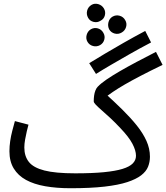

<svg xmlns="http://www.w3.org/2000/svg" viewBox="-20 -977 882 1018"><path d="M353 21 379 -58Q469 -58 530.5 -64Q592 -70 629.5 -81.5Q667 -93 684 -110.5Q701 -128 701 -151Q701 -179 682 -215Q663 -251 618 -298Q589 -329 563.5 -352.5Q538 -376 518.5 -393Q499 -410 488 -421.5Q477 -433 477 -440Q477 -455 479 -470Q481 -485 486 -497.5Q491 -510 498 -517Q515 -535 545 -555.5Q575 -576 615.5 -599.5Q656 -623 705 -649Q754 -675 807 -702L842 -633Q774 -600 726 -575Q678 -550 642.5 -529.5Q607 -509 579 -490Q551 -471 523 -449L535 -484Q586 -438 629.5 -395Q673 -352 705.5 -311.5Q738 -271 756.5 -230Q775 -189 775 -146Q775 -118 765 -93Q755 -68 728.5 -47.5Q702 -27 655 -11.5Q608 4 534 12.5Q460 21 353 21ZM353 21Q280 21 220 10.5Q160 0 118 -23Q76 -46 53 -83.5Q30 -121 30 -175Q30 -201 34 -228.5Q38 -256 45 -283Q52 -310 59 -335L131 -316Q127 -302 122 -280.5Q117 -259 113 -236.5Q109 -214 109 -195Q109 -149 133 -118.5Q157 -88 215.5 -73Q274 -58 379 -58L399 -11ZM489 -585 453 -642Q492 -666 537.5 -693Q583 -720 635.5 -750Q688 -780 750 -813L781 -752Q718 -719 666.5 -689.5Q615 -660 571 -634.5Q527 -609 489 -585ZM513 -867Q496 -856 476 -861Q456 -866 447 -883Q437 -901 442 -920.5Q447 -940 465 -951Q482 -961 501.5 -955Q521 -949 531 -932Q541 -915 536 -895.5Q531 -876 513 -867ZM511 -738Q493 -728 473.5 -733Q454 -738 444 -755Q434 -772 439.5 -792Q445 -812 462 -822Q480 -832 499 -826.5Q518 -821 528 -803Q538 -786 533 -767Q528 -748 511 -738ZM626 -805Q608 -794 588.5 -799Q569 -804 559 -821Q550 -839 555 -859Q560 -879 577 -889Q595 -899 614.5 -893.5Q634 -888 644 -870Q654 -853 648.5 -834Q643 -815 626 -805Z"/></svg>

Font: Noto Sans Arabic SemiCondensed
Style: Regular
Weight: 400
Width: 4
Designer: Monotype Design Team, Nadine Chahine, Nizar Qandah and Khaled Hosny
Foundry: Monotype Imaging Inc.
Version: Version 2.012